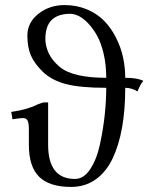

<svg xmlns="http://www.w3.org/2000/svg" viewBox="-20 -718 587 750"><path d="M395 -414.1Q395 -464.4 385 -507.3Q375 -550.3 359.4 -578.4Q343.8 -606.4 324.7 -626.5Q305.7 -646.5 287.8 -655.3Q270 -664.1 254.9 -664.1Q206.5 -664.1 181.9 -640.1Q157.2 -616.2 157.2 -564.9Q157.2 -538.6 170.4 -509.8Q183.6 -481.9 212.9 -457Q264.2 -414.1 395 -414.1ZM92.8 -151.9V-211.9Q92.8 -238.3 87.4 -247.6Q82 -256.8 70.8 -256.8Q57.1 -256.8 28.8 -252L23.9 -280.8Q88.4 -290 128.9 -311Q146 -317.9 152.8 -317.9H168V-152.8Q168 -19 272.9 -19Q307.1 -19 332.5 -57.4Q357.9 -95.7 370.6 -155Q383.3 -214.4 389.2 -269.8Q395 -325.2 395 -375Q293.9 -375 237.8 -389.6Q182.1 -404.3 147.9 -437Q114.3 -469.7 100.6 -501.5Q86.9 -533.7 86.9 -579.1Q86.9 -629.9 130.1 -664.1Q173.3 -698.2 231.9 -698.2Q279.8 -698.2 320.1 -681.2Q360.4 -664.1 387.5 -636Q414.6 -607.9 433.3 -570.6Q452.1 -533.2 460.7 -493.9Q469.2 -454.6 469.2 -414.1Q517.6 -414.1 540 -401.9Q534.7 -396.5 530.8 -389.9Q526.9 -383.3 522.2 -372.8Q517.6 -362.3 517.1 -360.8Q493.7 -375 469.2 -375Q469.2 -290 457 -220.7Q444.8 -151.4 419.7 -98.6Q394.5 -45.9 353.3 -16.8Q312 12.2 257.8 12.2Q172.9 12.2 132.8 -27.6Q92.8 -67.4 92.8 -151.9Z"/></svg>

Font: Linux Libertine G
Style: Regular
Weight: 400
Designer: Philipp H. Poll
Foundry: Philipp H. Poll
Version: Version 4.7.5